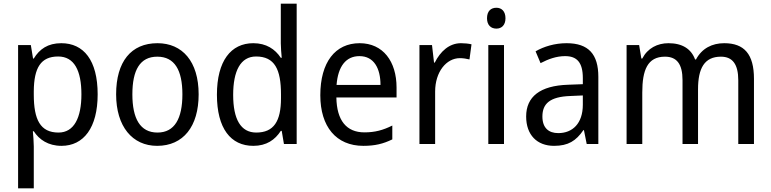

<svg xmlns="http://www.w3.org/2000/svg" viewBox="-20 -780 4178 1040"><path d="M312 -546C239 -546 194 -514 163 -463H159L147 -536H78V240H163V13C163 -11 160 -45 158 -69H163C192 -24 241 10 313 10C433 10 509 -88 509 -269C509 -454 433 -546 312 -546ZM295 -474C382 -474 421 -398 421 -269C421 -142 381 -62 297 -62C198 -62 163 -132 163 -268V-286C164 -413 201 -474 295 -474Z M1056 -269C1056 -448 967 -546 833 -546C690 -546 609 -446 609 -269C609 -95 697 10 831 10C973 10 1056 -95 1056 -269ZM697 -269C697 -400 738 -473 832 -473C926 -473 968 -400 968 -269C968 -138 926 -62 833 -62C739 -62 697 -138 697 -269Z M1352 10C1424 10 1470 -23 1501 -71H1506L1518 0H1587V-760H1501V-545C1501 -524 1504 -489 1506 -467H1501C1470 -514 1422 -546 1352 -546C1231 -546 1155 -450 1155 -267C1155 -84 1230 10 1352 10ZM1368 -62C1284 -62 1243 -134 1243 -266C1243 -396 1283 -474 1367 -474C1468 -474 1502 -404 1502 -269V-248C1502 -123 1463 -62 1368 -62Z M1928 -546C1796 -546 1715 -443 1715 -264C1715 -94 1801 10 1948 10C2011 10 2056 -1 2105 -25V-100C2055 -75 2011 -63 1954 -63C1857 -63 1804 -127 1802 -252H2128V-306C2128 -447 2055 -546 1928 -546ZM1927 -476C2006 -476 2041 -409 2041 -320H1803C1811 -421 1854 -476 1927 -476Z M2477 -546C2413 -546 2365 -501 2335 -441H2331L2320 -536H2252V0H2337V-284C2337 -391 2398 -465 2471 -465C2488 -465 2508 -462 2523 -458L2534 -540C2517 -544 2496 -546 2477 -546Z M2669 -738C2639 -738 2618 -720 2618 -681C2618 -644 2639 -625 2669 -625C2697 -625 2718 -644 2718 -681C2718 -719 2697 -738 2669 -738ZM2710 -536H2625V0H2710Z M3049 -546C2985 -546 2926 -528 2881 -502L2908 -438C2950 -460 2994 -476 3041 -476C3104 -476 3137 -443 3137 -357V-324L3057 -321C2905 -316 2830 -256 2830 -149C2830 -49 2889 10 2981 10C3058 10 3100 -17 3140 -75H3143L3158 0H3221V-364C3221 -486 3168 -546 3049 -546ZM3069 -260 3137 -263V-213C3137 -111 3081 -59 3004 -59C2952 -59 2918 -87 2918 -149C2918 -218 2958 -256 3069 -260Z M3903 -546C3837 -546 3782 -518 3750 -458H3745C3724 -515 3676 -546 3601 -546C3541 -546 3488 -519 3459 -463H3454L3442 -536H3374V0H3459V-279C3459 -400 3487 -473 3582 -473C3646 -473 3677 -433 3677 -346V0H3761V-296C3761 -411 3796 -473 3885 -473C3948 -473 3979 -432 3979 -345V0H4064V-353C4064 -487 4011 -546 3903 -546Z"/></svg>

Font: Noto Sans Georgian SemiCondensed
Style: Regular
Weight: 400
Width: 4
Designer: Monotype Design Team, Akaki Razmadze
Foundry: Google LLC
Version: Version 2.005